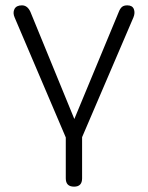

<svg xmlns="http://www.w3.org/2000/svg" viewBox="-20 -512 554 718"><path d="M257 186Q226 186 226 155V2L35 -446Q27 -464 34 -478Q41 -492 62 -492Q83 -492 94 -467L258 -67L424 -467Q429 -480 436 -486Q443 -492 456 -492Q475 -492 480.5 -478Q486 -464 479 -447L287 1V155Q287 186 257 186Z"/></svg>

Font: Nunito Light
Style: Regular
Weight: 300
Designer: Vernon Adams
Foundry: Vernon Adams
Version: Version 3.601; ttfautohint (v1.8.2.53-6de2)